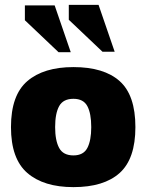

<svg xmlns="http://www.w3.org/2000/svg" viewBox="-20 -757 600 787"><path d="M281 10Q159 10 92 -48Q25 -106 25 -236Q25 -367 92 -424.5Q159 -482 281 -482Q406 -482 470.5 -424.5Q535 -367 535 -236Q535 -106 470.5 -48Q406 10 281 10ZM281 -120Q322 -120 338 -150.5Q354 -181 354 -236Q354 -292 338 -322Q322 -352 281 -352Q239 -352 222.5 -322Q206 -292 206 -236Q206 -181 222.5 -150.5Q239 -120 281 -120ZM270 -543 204 -735H82V-674L220 -543ZM450 -545 384 -737H262V-676L400 -545Z"/></svg>

Font: Rowdies
Style: Regular
Weight: 400
Designer: Jaikishan Patel
Version: Version 1.000; ttfautohint (v1.8.3)